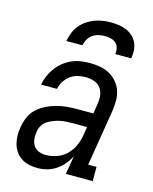

<svg xmlns="http://www.w3.org/2000/svg" viewBox="-114 -826 728 911"><g transform="rotate(15 250.0 -371.0)"><path d="M158 8Q137 8 116.5 3.5Q96 -1 79 -12Q62 -23 50.5 -39.5Q39 -56 33.5 -75.5Q28 -95 27.5 -116.5Q27 -138 31 -159Q35 -184 45 -208Q55 -232 74 -250Q93 -268 116.5 -280Q140 -292 165 -299Q190 -306 214.5 -308.5Q239 -311 263 -311H348L355 -357Q359 -378 357 -399.5Q355 -421 343 -437.5Q331 -454 311 -461Q291 -468 270 -468Q250 -468 230.5 -463.5Q211 -459 194 -446.5Q177 -434 166 -416.5Q155 -399 151 -379H73Q77 -402 86 -423Q95 -444 109 -463Q123 -482 141.5 -497Q160 -512 181.5 -521.5Q203 -531 225.5 -534.5Q248 -538 270 -538Q295 -538 320.5 -533.5Q346 -529 367 -517.5Q388 -506 404 -487.5Q420 -469 428 -446Q436 -423 436 -397Q436 -371 432 -345L387 -70H428V0H296L311 -90Q300 -69 284 -50Q268 -31 247.5 -17.5Q227 -4 204 2Q181 8 158 8ZM180 -62Q207 -62 234 -71.5Q261 -81 281.5 -101Q302 -121 313.5 -147Q325 -173 329 -200L336 -241H263Q248 -241 232.5 -240Q217 -239 201.5 -235.5Q186 -232 170.5 -226Q155 -220 141.5 -210.5Q128 -201 120 -186.5Q112 -172 110 -156Q107 -139 109 -121Q111 -103 120 -89Q129 -75 145.5 -68.5Q162 -62 180 -62ZM135 -610Q139 -631 146.5 -650.5Q154 -670 167.5 -687Q181 -704 199 -716.5Q217 -729 237 -736.5Q257 -744 277 -747Q297 -750 318 -750Q338 -750 357.5 -747Q377 -744 394.5 -736.5Q412 -729 425.5 -716.5Q439 -704 447 -687Q455 -670 456 -650Q457 -630 454 -610H375Q378 -625 374.5 -639.5Q371 -654 360.5 -663.5Q350 -673 335.5 -676.5Q321 -680 306 -680Q291 -680 275.5 -676.5Q260 -673 246.5 -663.5Q233 -654 225 -640Q217 -626 214 -610Z"/></g></svg>

Font: Iosevka Curly Slab Oblique
Style: Regular
Weight: 400
Italic angle: -9°
Monospace: yes
Designer: Belleve Invis
Foundry: Belleve Invis
Version: Version 11.1.0; ttfautohint (v1.8.3)